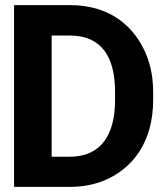

<svg xmlns="http://www.w3.org/2000/svg" viewBox="-20 -731 653 751"><path d="M35 0H253C301 0 345 -8 385 -24C501 -71 579 -178 579 -339V-371C579 -422 571 -468 555 -510C510 -626 412 -711 254 -711H35ZM182 -118V-592H254C380 -592 430 -504 430 -372V-339C430 -208 378 -118 253 -118Z"/></svg>

Font: Asimov Pro
Style: Bd
Weight: 700
Designer: Google
Version: Version 2.000980; 2014